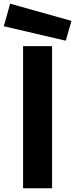

<svg xmlns="http://www.w3.org/2000/svg" viewBox="-35 -1011 403 1031"><path d="M88.9 -763.2H244.6V0H88.9ZM19.5 -991.2 348.6 -898.9 318.4 -792.5 -14.6 -870.1Z"/></svg>

Font: Krona One
Style: Regular
Weight: 400
Version: Version 1.003